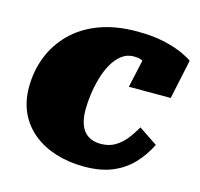

<svg xmlns="http://www.w3.org/2000/svg" viewBox="-87 -647 784 753"><g transform="rotate(15 304.5 -270.0)"><path d="M356 -90Q389 -90 413.5 -104.5Q438 -119 456.5 -142.5Q475 -166 490 -193L566 -142Q544 -97 511 -62Q478 -27 430.5 -7Q383 13 316 13Q253 13 200.5 -3.5Q148 -20 109 -51.5Q70 -83 48.5 -128.5Q27 -174 27 -232Q27 -299 50 -357Q73 -415 118 -459.5Q163 -504 229 -528.5Q295 -553 381 -553Q447 -553 493.5 -542Q540 -531 569 -517.5Q598 -504 609 -495L575 -335H405L440 -494Q455 -493 462 -483Q469 -473 469.5 -460.5Q470 -448 466.5 -437Q463 -426 457 -423Q452 -433 443 -440Q434 -447 422 -451Q410 -455 394 -455Q366 -455 344.5 -438.5Q323 -422 307.5 -394.5Q292 -367 282.5 -333.5Q273 -300 268.5 -266.5Q264 -233 264 -204Q264 -169 273.5 -143.5Q283 -118 303.5 -104Q324 -90 356 -90Z"/></g></svg>

Font: Roboto Serif Black
Style: Italic
Weight: 900
Italic angle: -10°
Version: Version 1.008